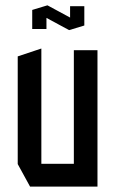

<svg xmlns="http://www.w3.org/2000/svg" viewBox="-20 -695 429 715"><path d="M255 0V-508H343V0H256ZM92 0 46 -84V-85H255V0ZM46 -85V-485L133 -514H134V-85ZM100 -587V-657L153 -652V-587ZM241 -604V-672H294V-601ZM237 -583 100 -657V-658L156 -675H157L294 -601V-600L238 -583Z"/></svg>

Font: Foldit
Style: Regular
Weight: 400
Version: Version 1.003